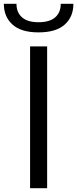

<svg xmlns="http://www.w3.org/2000/svg" viewBox="-68 -982 403 1002"><path d="M89 -740H178V0H89ZM133 -813Q42 -813 -3 -854Q-48 -895 -48 -962H18Q18 -917 47 -891.5Q76 -866 133 -866Q191 -866 220 -891.5Q249 -917 249 -962H315Q315 -894 269.5 -853.5Q224 -813 133 -813Z"/></svg>

Font: Encode Sans Normal
Style: Regular
Weight: 400
Designer: Pablo Impallari, Andres Torresi
Foundry: Pablo Impallari, Andres Torresi
Version: Version 1.000; ttfautohint (v1.00) -l 8 -r 50 -G 200 -x 14 -